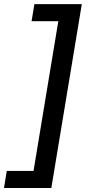

<svg xmlns="http://www.w3.org/2000/svg" viewBox="-59 -775 457 946"><path d="M344.1 -754.6H110.4L96.6 -670.5H228.3L106.2 67.1H-25.6L-39.4 151.3H193.9Z"/></svg>

Font: Magic Ui Pro Medium
Style: Italic
Weight: 500
Italic angle: -9.39999°
Designer: Stefan Endress, Andreas Faust
Version: Version 1.000;FEAKit 1.0